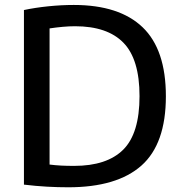

<svg xmlns="http://www.w3.org/2000/svg" viewBox="-20 -768 756 794"><path d="M262.5 6.5Q219.5 6.5 174.2 4Q129 1.5 79 -4.5V-726.5Q126 -736.5 180 -742Q234 -747.5 285 -747.5Q473.5 -747.5 569.8 -655.2Q666 -563 666 -370Q666 -173 564.8 -83.2Q463.5 6.5 262.5 6.5ZM286.5 -82Q422 -82 489.5 -149Q557 -216 557 -370.5Q557 -523 490.5 -591.2Q424 -659.5 290.5 -659.5Q266 -659.5 238.8 -657Q211.5 -654.5 185 -650.5V-87.5Q209 -84.5 233.5 -83.2Q258 -82 286.5 -82Z"/></svg>

Font: Encode Sans Md
Style: Regular
Weight: 500
Designer: Multiple Designers
Foundry: Impallari Type
Version: Version 3.002; ttfautohint (v1.8.3) -l 8 -r 50 -G 200 -x 14 